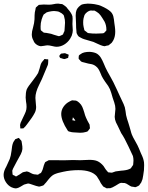

<svg xmlns="http://www.w3.org/2000/svg" viewBox="-29 -994 818 1063"><path d="M753 16Q751 19 749 21.5Q747 24 745 27Q743 32 740 33Q737 36 731 38Q729 39 726 40.5Q723 42 721 42Q720 43 717 42Q714 41 713 41L699 39Q693 37 681 29Q670 21 660 19H651Q649 19 645 18.5Q641 18 639 19Q637 19 634 20.5Q631 22 629 23Q623 26 611 34Q591 46 581 48H571Q569 48 565.5 48.5Q562 49 560 48Q557 47 551 43Q549 42 546.5 41Q544 40 542 38Q540 36 534 27Q530 23 522 6Q507 -18 507 -18Q478 -52 405 -52Q362 -52 321 -43Q289 -37 270 -28Q256 -21 239 0Q223 21 218 25Q215 30 210 33Q208 34 197 37L189 39Q184 39 178 37Q175 37 158 31Q151 28 137 24Q131 22 126 22L118 24Q115 25 104 28Q97 32 85.5 39Q74 46 65 48L58 49Q49 49 35 43Q16 34 3.5 14.5Q-9 -5 -9 -26Q-9 -46 6 -72Q13 -86 25 -114Q31 -129 35 -160Q37 -188 44 -205Q46 -210 48.5 -213Q51 -216 53 -219L55 -223Q58 -225 61.5 -225.5Q65 -226 68 -228Q69 -228 71.5 -229.5Q74 -231 75 -230Q76 -230 77.5 -228.5Q79 -227 79 -226Q81 -223 84.5 -220Q88 -217 90 -213L92 -202Q96 -180 95 -169Q94 -156 86 -140Q78 -124 64 -100Q45 -64 43 -60L39 -49L40 -35Q41 -33 40.5 -31Q40 -29 41 -27Q42 -26 46 -24Q50 -22 51 -22L59 -17Q62 -17 72 -24Q77 -26 85 -32Q93 -38 97 -40Q100 -41 104.5 -42Q109 -43 111 -43Q115 -45 118 -45Q121 -45 125.5 -43.5Q130 -42 132 -41Q136 -39 144.5 -34.5Q153 -30 160 -29Q163 -28 171 -28Q178 -26 180 -27Q182 -27 185.5 -29.5Q189 -32 190 -33Q191 -33 193 -34Q195 -35 198 -37Q200 -39 200.5 -41.5Q201 -44 203 -46Q207 -53 210.5 -67Q214 -81 217 -87Q220 -95 222 -97L226 -99Q236 -105 241 -107H245H291Q308 -106 320.5 -106.5Q333 -107 341 -107Q353 -108 375 -108Q388 -107 415 -107Q431 -107 440 -108L466 -109Q494 -109 510 -102Q528 -94 544 -75Q548 -69 553 -61Q558 -53 563 -48Q564 -47 566 -44.5Q568 -42 570 -40Q572 -39 579 -39L588 -38Q593 -38 599.5 -41Q606 -44 611 -45Q621 -47 641 -49Q673 -51 687 -58Q689 -59 691.5 -60Q694 -61 696 -63Q698 -65 701 -71Q702 -73 704 -75Q706 -77 708 -81Q709 -84 709 -91Q710 -96 710 -105Q710 -118 707 -130Q704 -136 682 -183.5Q660 -231 642 -257Q628 -285 622 -299Q611 -318 608 -332Q606 -342 606 -347Q606 -355 608 -369Q610 -383 610 -391Q610 -408 603.5 -427Q597 -446 595 -452Q593 -458 587 -479.5Q581 -501 570 -518Q564 -526 552.5 -542.5Q541 -559 534 -573Q531 -580 526 -592Q521 -604 515.5 -612.5Q510 -621 502 -627Q491 -636 476.5 -639Q462 -642 460 -642Q442 -646 433 -649Q431 -649 427 -650.5Q423 -652 421 -653Q417 -655 413 -662Q409 -664 407 -668Q406 -670 406.5 -675Q407 -680 407 -682Q407 -685 408 -687Q409 -689 412.5 -691Q416 -693 417 -694Q432 -707 468 -707Q495 -705 509 -696Q522 -687 530 -673.5Q538 -660 544.5 -644.5Q551 -629 555 -620Q561 -606 585 -564Q595 -548 619 -496L635 -461L644 -442Q658 -414 662 -400Q664 -393 666 -379L669 -357Q674 -335 681 -316L688 -293L694 -272Q698 -256 701 -249Q706 -236 720 -212L732 -190Q739 -176 751 -146Q753 -142 758.5 -129.5Q764 -117 766 -107Q769 -98 769 -80Q769 -61 768 -52Q764 -20 760 -2Q758 2 756.5 7Q755 12 753 16ZM309 -697Q311 -698 313 -697.5Q315 -697 317 -698Q320 -698 324.5 -699Q329 -700 331 -699Q335 -699 341 -695Q343 -695 346.5 -693.5Q350 -692 351 -691Q352 -690 351 -687.5Q350 -685 350 -684Q349 -682 349 -678Q349 -674 348 -673Q347 -672 343 -672Q331 -667 327 -667Q324 -667 319.5 -668.5Q315 -670 313 -671Q308 -671 307 -672Q301 -675 299 -684Q300 -686 303.5 -691Q307 -696 309 -697ZM90 -283Q89 -283 87.5 -282.5Q86 -282 84 -283Q83 -284 83 -292L82 -302Q82 -302 85 -314Q89 -324 99 -344Q109 -364 113.5 -376Q118 -388 118 -402Q118 -417 115 -432Q113 -446 113 -454Q113 -482 119 -499Q126 -515 152 -547Q175 -577 182 -590Q188 -606 190 -614Q191 -616 194.5 -630.5Q198 -645 207 -655L214 -663Q215 -664 215.5 -665Q216 -666 217 -667Q218 -668 221.5 -667Q225 -666 226 -666Q236 -666 238 -665V-656Q238 -642 236 -635L223 -604Q201 -549 187 -523Q167 -483 167 -452Q167 -444 169 -426Q171 -410 171 -402Q171 -384 163.5 -369.5Q156 -355 147 -342Q138 -329 134 -324Q129 -318 120 -305Q111 -292 100 -283ZM310 -363Q310 -385 323 -403.5Q336 -422 356 -432Q367 -438 369 -438Q370 -439 373 -438.5Q376 -438 377 -438Q388 -438 392 -437Q402 -433 410 -425Q421 -415 426.5 -402.5Q432 -390 438 -370Q441 -357 447 -343Q449 -339 451 -334.5Q453 -330 455 -326Q466 -307 467 -304Q468 -302 467.5 -299Q467 -296 468 -293L469 -285Q469 -282 465 -278Q458 -268 455 -266Q454 -265 450.5 -264.5Q447 -264 445 -263Q432 -259 415 -259Q403 -259 381 -261Q369 -261 357 -265Q356 -265 352.5 -266Q349 -267 346 -271Q310 -326 310 -363ZM376 -343 375 -345Q374 -344 374 -342L372 -331L371 -329Q372 -328 374 -328L384 -326L387 -325Q389 -327 385 -332ZM587 -755Q572 -743 572 -743L561 -741Q552 -738 550 -738Q548 -738 545 -739Q542 -740 540 -740Q531 -742 510 -752Q501 -757 488 -762L437 -777Q429 -779 415 -787L408 -791Q404 -794 400.5 -800Q397 -806 395 -811Q394 -815 394 -824Q392 -837 392 -863Q392 -878 391 -886L390 -908Q390 -927 395 -939Q399 -948 407 -956Q415 -964 424 -969L437 -972Q449 -974 457 -974Q466 -974 477 -973Q488 -972 494 -971Q519 -967 533 -960Q547 -954 561.5 -945.5Q576 -937 585 -928Q595 -917 598.5 -903Q602 -889 604 -867Q605 -861 607 -846Q609 -831 609 -818Q609 -792 599 -772Q597 -769 593.5 -763Q590 -757 587 -755ZM359 -779Q346 -759 326 -747Q306 -735 284 -735Q276 -735 260 -739Q244 -743 235 -743Q228 -743 215.5 -740.5Q203 -738 197 -738Q187 -739 177.5 -744.5Q168 -750 162 -758Q159 -762 158 -765Q157 -768 156 -770Q147 -785 147 -804Q147 -819 154 -842Q161 -867 162 -887Q162 -893 162.5 -910Q163 -927 167 -940Q168 -942 168 -945.5Q168 -949 170 -953L177 -959L186 -967Q189 -968 199 -968Q203 -969 213 -969L243 -968Q249 -968 256.5 -969Q264 -970 268 -971Q280 -974 293 -974Q297 -974 307 -972Q315 -972 318 -970Q320 -969 331 -961Q339 -956 346 -945Q367 -922 372 -904Q373 -899 373 -890L372 -861Q372 -852 373 -843Q374 -834 374 -825Q374 -814 368 -796ZM507 -928Q505 -929 501 -931.5Q497 -934 495 -935Q493 -936 490 -935.5Q487 -935 485 -935Q482 -936 474 -936Q464 -935 454 -927.5Q444 -920 439 -911Q438 -909 437.5 -906Q437 -903 436 -901Q430 -884 432 -857Q434 -842 437 -833Q437 -828 439 -826Q440 -824 443.5 -822Q447 -820 448 -819Q450 -818 452 -815.5Q454 -813 457 -812Q460 -810 468 -810Q480 -808 504 -808Q521 -808 529 -809Q542 -809 546 -811Q548 -812 550.5 -815Q553 -818 555 -820Q556 -821 558 -823Q560 -825 560 -826V-830Q560 -854 550 -874Q537 -896 528 -908.5Q519 -921 507 -928ZM297 -929Q294 -930 289 -931Q284 -932 281 -932Q277 -933 270 -933Q259 -933 241 -929L231 -926Q227 -925 222 -920Q213 -914 213 -914L208 -904Q201 -889 197 -866Q195 -845 196 -835Q196 -829 197 -827Q198 -825 200.5 -823.5Q203 -822 204 -821Q206 -820 208 -817.5Q210 -815 213 -814Q217 -812 227 -812Q241 -810 248 -808Q252 -808 268 -802L288 -796Q296 -793 299 -794Q301 -794 304 -795.5Q307 -797 309 -798Q311 -799 314 -800Q317 -801 319 -803Q322 -806 322 -810Q328 -821 328 -823Q329 -827 329 -837Q331 -857 331 -868Q331 -886 327 -898Q325 -908 323 -911Q322 -913 313 -920Q299 -928 297 -929Z"/></svg>

Font: Rubik-Burned
Style: Regular
Weight: 400
Designer: NaN (generative design), Hubert & Fischer (Rubik source font outlines)
Foundry: NaN, Hubert & Fischer
Version: Version 1.000